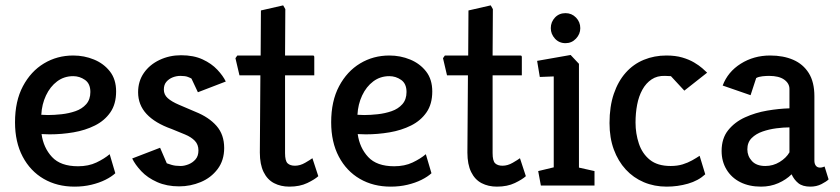

<svg xmlns="http://www.w3.org/2000/svg" viewBox="-20 -692 3132 716"><path d="M258 4Q193 4 143 -25Q93 -54 64.5 -108Q36 -162 36 -236Q36 -315 65.5 -370.5Q95 -426 144 -455.5Q193 -485 253 -485Q294 -485 330.5 -470Q367 -455 390 -425.5Q413 -396 413 -351Q413 -304 391.5 -273Q370 -242 334 -224Q298 -206 254 -198.5Q210 -191 165 -191L135 -192Q142 -141 174 -106.5Q206 -72 271 -72Q310 -72 339.5 -86Q369 -100 389 -117L410 -46Q396 -33 373 -21.5Q350 -10 320.5 -3Q291 4 258 4ZM134 -264 159 -263Q182 -263 209.5 -266Q237 -269 261.5 -277.5Q286 -286 301.5 -303.5Q317 -321 317 -349Q317 -380 297 -394Q277 -408 253 -408Q219 -408 193 -388.5Q167 -369 151.5 -336Q136 -303 134 -264Z M648 3Q602 3 566 -13Q530 -29 507 -53.5Q484 -78 473 -101L577 -141L602 -83Q607 -81 620.5 -77Q634 -73 654 -73Q667 -73 682.5 -79Q698 -85 709 -97.5Q720 -110 720 -131Q720 -153 706.5 -167Q693 -181 670 -190.5Q647 -200 620 -211Q558 -233 526.5 -267Q495 -301 495 -348Q495 -389 516.5 -420Q538 -451 575 -468.5Q612 -486 655 -486Q702 -486 735.5 -470.5Q769 -455 790.5 -432Q812 -409 822 -388L718 -348L694 -399Q691 -401 681 -405Q671 -409 653 -409Q638 -409 624 -403.5Q610 -398 600.5 -387Q591 -376 591 -358Q591 -339 605.5 -326Q620 -313 647 -301.5Q674 -290 709 -275Q759 -255 787.5 -222.5Q816 -190 816 -140Q816 -94 791.5 -61.5Q767 -29 728.5 -13Q690 3 648 3Z M1059 4Q1027 4 1002 -9Q977 -22 963 -50.5Q949 -79 949 -123L951 -411H873L858 -475L865 -485H952L953 -653L1036 -672L1044 -658L1043 -485H1147Q1152 -485 1152 -479V-411H1043V-121Q1043 -92 1052.5 -83Q1062 -74 1080 -74Q1099 -74 1118 -85Q1137 -96 1145 -102L1167 -35Q1154 -23 1126 -9.5Q1098 4 1059 4Z M1437 4Q1372 4 1322 -25Q1272 -54 1243.5 -108Q1215 -162 1215 -236Q1215 -315 1244.5 -370.5Q1274 -426 1323 -455.5Q1372 -485 1432 -485Q1473 -485 1509.5 -470Q1546 -455 1569 -425.5Q1592 -396 1592 -351Q1592 -304 1570.5 -273Q1549 -242 1513 -224Q1477 -206 1433 -198.5Q1389 -191 1344 -191L1314 -192Q1321 -141 1353 -106.5Q1385 -72 1450 -72Q1489 -72 1518.5 -86Q1548 -100 1568 -117L1589 -46Q1575 -33 1552 -21.5Q1529 -10 1499.5 -3Q1470 4 1437 4ZM1313 -264 1338 -263Q1361 -263 1388.5 -266Q1416 -269 1440.5 -277.5Q1465 -286 1480.5 -303.5Q1496 -321 1496 -349Q1496 -380 1476 -394Q1456 -408 1432 -408Q1398 -408 1372 -388.5Q1346 -369 1330.5 -336Q1315 -303 1313 -264Z M1833 4Q1801 4 1776 -9Q1751 -22 1737 -50.5Q1723 -79 1723 -123L1725 -411H1647L1632 -475L1639 -485H1726L1727 -653L1810 -672L1818 -658L1817 -485H1921Q1926 -485 1926 -479V-411H1817V-121Q1817 -92 1826.5 -83Q1836 -74 1854 -74Q1873 -74 1892 -85Q1911 -96 1919 -102L1941 -35Q1928 -23 1900 -9.5Q1872 4 1833 4Z M1997 0 1987 -54 2045 -68V-407L1993 -405L1983 -465L2108 -487L2139 -454V-67L2197 -54V0ZM2089 -531Q2065 -531 2049.5 -548Q2034 -565 2034 -587Q2034 -610 2049.5 -626.5Q2065 -643 2089 -643Q2112 -643 2128 -626.5Q2144 -610 2144 -587Q2144 -565 2128 -548Q2112 -531 2089 -531Z M2466 4Q2420 4 2381 -12.5Q2342 -29 2313.5 -60Q2285 -91 2269 -134.5Q2253 -178 2253 -233Q2253 -295 2269 -342Q2285 -389 2313.5 -421Q2342 -453 2381 -469Q2420 -485 2465 -485Q2499 -485 2524.5 -477.5Q2550 -470 2568.5 -459Q2587 -448 2599 -437.5Q2611 -427 2617 -421L2532 -354L2482 -408L2460 -409Q2431 -410 2410 -396Q2389 -382 2375.5 -357.5Q2362 -333 2356 -301.5Q2350 -270 2350 -235Q2350 -194 2362.5 -156.5Q2375 -119 2403.5 -96Q2432 -73 2481 -73Q2506 -73 2525.5 -79Q2545 -85 2561 -94Q2577 -103 2589 -111L2610 -42Q2584 -18 2545.5 -7Q2507 4 2466 4Z M2818 4Q2774 4 2741 -12.5Q2708 -29 2689.5 -59.5Q2671 -90 2671 -129Q2671 -176 2695.5 -206.5Q2720 -237 2758.5 -254.5Q2797 -272 2841 -279.5Q2885 -287 2924 -288V-360Q2924 -381 2904.5 -395Q2885 -409 2848 -409Q2837 -409 2823 -407.5Q2809 -406 2800 -401L2779 -337L2675 -373Q2694 -424 2742.5 -454.5Q2791 -485 2852 -485Q2901 -485 2938 -469Q2975 -453 2996 -419.5Q3017 -386 3017 -333V-93Q3017 -81 3022.5 -74Q3028 -67 3038 -67Q3043 -67 3048 -68.5Q3053 -70 3055 -71L3070 -23Q3062 -15 3043.5 -5.5Q3025 4 3002 4Q2973 4 2957 -9Q2941 -22 2932 -42Q2912 -22 2882.5 -9Q2853 4 2818 4ZM2834 -73Q2863 -73 2887.5 -88Q2912 -103 2924 -124V-217Q2902 -217 2875 -213.5Q2848 -210 2823.5 -201.5Q2799 -193 2783 -177Q2767 -161 2767 -135Q2767 -110 2784 -91.5Q2801 -73 2834 -73Z"/></svg>

Font: Kreon Light
Style: Regular
Weight: 400
Version: Version 2.002